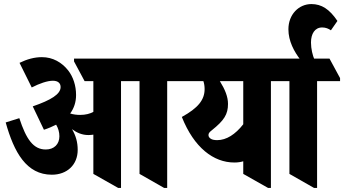

<svg xmlns="http://www.w3.org/2000/svg" viewBox="-20 -915 1692 944"><path d="M235 -56C310 -56 362 -105 362 -178C362 -216 353 -248 334 -280C358 -262 384 -251 415 -251C423 -251 432 -252 439 -253V-60L561 9H575V-516H666V-60L787 9H802V-516H915V-531L863 -627H344V-613L396 -516H439V-365C423 -356 401 -350 374 -350C358 -350 341 -352 325 -357C344 -383 354 -413 354 -448C354 -494 340 -537 315 -569C284 -608 240 -634 186 -634C149 -634 113 -624 76 -606L136 -485C175 -505 213 -518 240 -518C265 -518 278 -506 278 -487C278 -452 231 -423 141 -392L196 -277C218 -284 238 -293 256 -302C266 -285 272 -266 272 -245C272 -206 246 -180 205 -180C144 -180 109 -230 75 -334L8 -313C49 -166 110 -56 235 -56Z M1132 -116C1148 -116 1163 -118 1176 -122V-60L1298 9H1312V-516H1425V-531L1373 -627H778V-613L831 -516H980C984 -504 986 -491 986 -477C986 -424 954 -384 874 -340C934 -189 1030 -116 1132 -116ZM1016 -233C1009 -238 1005 -243 1005 -251C1005 -259 1009 -265 1022 -275C1082 -323 1101 -353 1101 -404C1101 -439 1087 -474 1061 -516H1176V-304C1137 -254 1093 -226 1048 -226C1035 -226 1023 -228 1016 -233Z M1524 9H1539V-516H1652V-531L1600 -627H1289V-613L1341 -516H1403V-60Z M1527 -620C1517 -642 1509 -675 1509 -706C1509 -749 1528 -780 1564 -780C1582 -780 1595 -774 1607 -766L1639 -812C1600 -870 1561 -895 1511 -895C1449 -895 1398 -844 1398 -771C1398 -713 1426 -661 1458 -620Z"/></svg>

Font: Noto Serif Devanagari ExtraCondensed Black
Style: Regular
Weight: 900
Width: 2
Designer: Universal Thirst, Indian Type Foundry and the Monotype Design Team
Foundry: Monotype Imaging Inc.
Version: Version 2.004